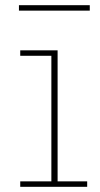

<svg xmlns="http://www.w3.org/2000/svg" viewBox="-20 -720 385 740"><path d="M202 -21H316V0H58V-21H178V-505H58V-526H202ZM326 -700V-679H53V-700Z"/></svg>

Font: Hepta Slab ExtraLight ExtraLight
Style: Regular
Weight: 250
Version: Version 1.102